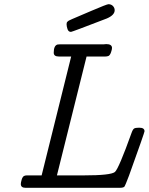

<svg xmlns="http://www.w3.org/2000/svg" viewBox="-20 -894 709 914"><path d="M79.1 -18.1Q79.1 -24.9 83 -38.3Q86.9 -51.8 94.2 -56.2Q100.1 -59.1 107.9 -59.1H178.2L318.8 -625H259.8Q235.8 -625 235.8 -643.1Q235.8 -677.2 253.9 -682.1Q257.8 -683.1 267.1 -683.1H475.1Q477.1 -683.1 480.5 -683.6Q483.9 -684.1 485.8 -684.1Q512.7 -684.1 513.2 -666Q513.2 -658.2 508.5 -645Q503.9 -631.8 497.1 -627.9Q490.2 -625 481.9 -625H392.1L251 -59.1H379.9Q506.8 -59.1 526.9 -75.2Q544.9 -90.3 606.9 -263.2Q612.8 -279.3 619.4 -282.7Q626 -286.1 643.1 -286.1Q668 -286.1 668 -269Q668 -263.2 594.2 -58.1Q576.2 -10.3 571.8 -4.9Q565.9 0 550.8 0H101.1Q79.1 0 79.1 -18.1ZM296.9 -778.8Q296.9 -782.7 297.9 -785.9Q298.8 -789.1 302.5 -792Q306.2 -794.9 307.6 -795.9Q309.1 -796.9 314.9 -799.3Q320.8 -801.8 323.2 -803.2Q363.3 -820.3 416 -842.8Q487.8 -873.5 496.1 -874Q509.3 -874 517.6 -865.5Q525.9 -856.9 525.9 -845.2Q525.9 -822.3 488.8 -806.2Q322.8 -742.2 317.9 -742.2Q305.7 -742.2 301.3 -755.6Q296.9 -769 296.9 -778.8Z"/></svg>

Font: CMU Concrete
Style: Italic
Weight: 500
Italic angle: -14.04°
Version: Version 0.7.0